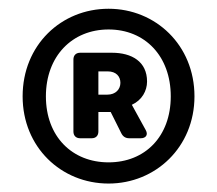

<svg xmlns="http://www.w3.org/2000/svg" viewBox="-20 -735 501 443"><path d="M32.2 -512.7C32.2 -395.5 121.1 -311.5 230.5 -311.5C338.9 -311.5 428.7 -395.5 428.7 -512.7C428.7 -630.9 338.9 -714.8 230.5 -714.8C121.1 -714.8 32.2 -630.9 32.2 -512.7ZM374 -512.7C374 -419.9 314.5 -360.4 230.5 -360.4C146.5 -360.4 85.9 -419.9 85.9 -512.7C85.9 -605.5 146.5 -667 230.5 -667C314.5 -667 374 -605.5 374 -512.7ZM149.4 -597.7V-431.6C149.4 -421.9 155.3 -416 165 -416H191.4C201.2 -416 207 -421.9 207 -431.6V-476.6H235.4L259.8 -427.7C263.7 -419.9 269.5 -416 278.3 -416H304.7C316.4 -416 322.3 -423.8 316.4 -434.6L284.2 -493.2C307.6 -503.9 319.3 -525.4 319.3 -546.9C319.3 -592.8 284.2 -613.3 238.3 -613.3H165C155.3 -613.3 149.4 -607.4 149.4 -597.7ZM227.5 -516.6H207V-570.3H228.5C248 -570.3 257.8 -558.6 257.8 -543.9C257.8 -529.3 247.1 -516.6 227.5 -516.6Z"/></svg>

Font: Ed Sans Neue
Style: Bold
Weight: 700
Designer: Stephen Hutchings
Version: Version 1.004;PS 001.004;hotconv 1.0.88;makeotf.lib2.5.64775